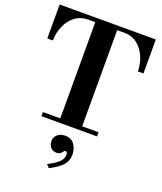

<svg xmlns="http://www.w3.org/2000/svg" viewBox="-186 -871 1097 1302"><g transform="rotate(20 362.0 -220.0)"><path d="M158 0V-30H283V-724H233Q178 -724 138.5 -694Q99 -664 77.5 -615Q56 -566 55 -509H15V-754H709V-509H669Q668 -566 646.5 -615Q625 -664 586 -694Q547 -724 491 -724H441V-30H559V0ZM325 314 305 292Q361 263 384 239.5Q407 216 407 188Q407 175 402 170.5Q397 166 392 166Q386 166 380.5 174Q375 182 365.5 190Q356 198 337 198Q309 198 294 178.5Q279 159 279 136Q279 108 299.5 88.5Q320 69 355 69Q401 69 423 101.5Q445 134 445 174Q445 220 414.5 252.5Q384 285 325 314Z"/></g></svg>

Font: Libre Bodoni
Style: Bold
Weight: 700
Designer: Pablo Impallari, Rodrigo Fuenzalida
Foundry: Impallari Type
Version: Version 2.005;gftools[0.9.23]